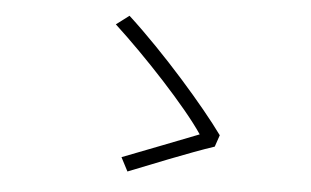

<svg xmlns="http://www.w3.org/2000/svg" viewBox="-43 -690 1087 670"><g transform="rotate(5 500.0 -355.0)"><path d="M721 -197 735 -238C668 -331 516 -506 385 -626L340 -592C451 -490 604 -326 665 -235C611 -214 463 -156 400 -132L425 -84C488 -109 639 -170 721 -197Z"/></g></svg>

Font: Noto Sans T Chinese Light
Style: Regular
Weight: 300
Designer: Ryoko NISHIZUKA (kana & ideographs); Paul D. Hunt (Latin, Greek & Cyrillic); Wenlong ZHANG (bopomofo); Sandoll Communica
Foundry: Adobe Systems Incorporated
Version: Version 1.000;PS 1;hotconv 1.0.78;makeotf.lib2.5.61930